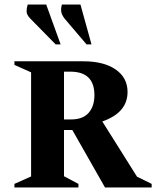

<svg xmlns="http://www.w3.org/2000/svg" viewBox="-20 -832 693 852"><path d="M44 0V-16L118 -49V-511L44 -544V-560H350Q441 -560 493.5 -523.5Q546 -487 546 -424Q546 -332 434 -293L588 -48L653 -16V0H446L301 -255H264V-50L328 -16V0ZM292 -514H264V-302H295Q348 -302 373.5 -331.5Q399 -361 399 -410Q399 -514 292 -514ZM227 -635 115 -749Q98 -766 98 -781.5Q98 -797 103 -812H185L249 -635ZM364 -635 267 -749Q253 -767 251.5 -782Q250 -797 255 -812H337L386 -635Z"/></svg>

Font: Spectral SC
Style: Bold
Weight: 700
Designer: Jean-Baptiste Levee
Foundry: Production Type
Version: Version 2.001